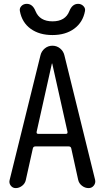

<svg xmlns="http://www.w3.org/2000/svg" viewBox="-20 -965 540 985"><path d="M246.1 -638.7 168 -289.1Q166 -278.3 175.8 -278.3H318.4Q328.1 -278.3 326.2 -289.1L248 -638.7Q248 -639.6 247.1 -639.6Q246.1 -639.6 246.1 -638.7ZM60.5 0Q44.9 0 35.2 -12.7Q25.4 -25.4 29.3 -41L187.5 -680.7Q192.4 -702.1 209.5 -716.3Q226.6 -730.5 249 -730.5Q271.5 -730.5 288.6 -716.3Q305.7 -702.1 310.5 -680.7L467.8 -43Q471.7 -26.4 461.4 -13.2Q451.2 0 434.6 0Q416 0 400.4 -12.2Q384.8 -24.4 380.9 -43L345.7 -203.1Q343.8 -213.9 332 -213.9H162.1Q150.4 -213.9 148.4 -203.1L112.3 -41Q108.4 -23.4 93.3 -11.7Q78.1 0 60.5 0ZM380.9 -945.3Q396.5 -945.3 407.7 -934.1Q418.9 -922.9 416 -908.2Q405.3 -850.6 360.8 -817.9Q316.4 -785.2 249 -785.2Q181.6 -785.2 137.2 -817.4Q92.8 -849.6 82 -908.2Q79.1 -922.9 89.8 -934.1Q100.6 -945.3 117.2 -945.3Q147.5 -945.3 162.1 -908.2Q183.6 -855.5 249.5 -855.5Q315.4 -855.5 335.9 -908.2Q350.6 -945.3 380.9 -945.3Z"/></svg>

Font: Rounded-X Mgen+ 1mn regular
Style: Regular
Weight: 400
Designer: [Source Han Sans]
Ryoko NISHIZUKA  (kana & ideographs); Paul D. Hunt (Latin, Greek & Cyrillic); Wenlong ZHANG  (bopomofo
Version: Version 1.059.20150602